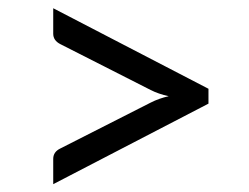

<svg xmlns="http://www.w3.org/2000/svg" viewBox="-20 -576 620 478"><path d="M112.5 -117.5V-180.5Q112.5 -198 130.5 -206.5L355 -320.5Q375.5 -331 400 -336.5Q374.5 -342 355 -352L130.5 -466Q112.5 -475 112.5 -492V-555.5L499 -355V-318Z"/></svg>

Font: Verano Sans
Style: Regular
Weight: 400
Designer: Lukasz Dziedzic with Adam Twardoch and Botio Nikoltchev
Foundry: tyPoland Lukasz Dziedzic
Version: Version 3.001;December 28, 2019;FontCreator 12.0.0.2547 64-b